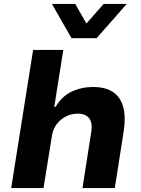

<svg xmlns="http://www.w3.org/2000/svg" viewBox="-20 -960 722 980"><path d="M37 0 149 -705H303L257 -415H264Q296 -469 346 -492.5Q396 -516 455 -516Q517 -516 555.5 -491Q594 -466 608.5 -415.5Q623 -365 611 -288L566 0H401L445 -282Q451 -315 445 -336Q439 -357 422 -368.5Q405 -380 376 -380Q344 -380 315.5 -365Q287 -350 268.5 -325Q250 -300 245 -266L202 0ZM345 -765 245 -940H364L421 -840L509 -940H627L473 -765Z"/></svg>

Font: Nunito Sans 6pt ExtraBold
Style: Italic
Weight: 800
Italic angle: -9°
Version: Version 3.101;gftools[0.9.27]